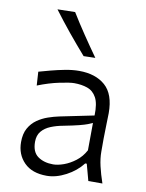

<svg xmlns="http://www.w3.org/2000/svg" viewBox="-90 -876 722 950"><g transform="rotate(10 270.5 -401.0)"><path d="M210.9 10.3Q137.2 10.3 97.4 -30Q57.6 -70.3 57.6 -132.3Q57.6 -174.3 73.2 -202.1Q88.9 -230 113.8 -247.3Q138.7 -264.6 167.2 -274.4Q195.8 -284.2 221.7 -289.6L393.1 -324.7Q395 -384.3 378.7 -414.3Q362.3 -444.3 333 -454.6Q303.7 -464.8 266.6 -464.8Q245.1 -464.8 193.6 -454.1Q142.1 -443.4 85.4 -420.9L81.1 -489.7Q105 -496.6 139.2 -505.6Q173.3 -514.6 210.2 -521.7Q247.1 -528.8 279.8 -528.8Q362.8 -528.8 411.4 -486.1Q460 -443.4 460 -348.1Q460 -325.2 458.5 -289.6Q457 -253.9 457 -220.2V-153.8Q457 -120.1 465.8 -82Q474.6 -43.9 489.7 0H418.9L396.5 -83H388.7Q356.9 -42 307.4 -15.9Q257.8 10.3 210.9 10.3ZM232.4 -50.8Q255.9 -50.8 285.9 -61.5Q315.9 -72.3 344.2 -94Q372.6 -115.7 390.6 -149.4L391.6 -287.1Q382.8 -282.7 368.4 -277.1Q354 -271.5 326.2 -264.4Q298.3 -257.3 248.5 -247.6Q215.8 -241.7 187.7 -230.2Q159.7 -218.8 142.6 -198.5Q125.5 -178.2 125.5 -145.5Q125.5 -94.2 156 -72.5Q186.5 -50.8 232.4 -50.8ZM288.6 -604.5Q244.1 -655.3 202.1 -706.5Q160.2 -757.8 121.1 -810.1L209.5 -812Q241.2 -760.3 275.9 -709Q310.5 -657.7 347.2 -606Z"/></g></svg>

Font: Pinar-FD Regular
Style: FD-Regular
Weight: 400
Designer: Amin Abedi
Version: Version 3.000